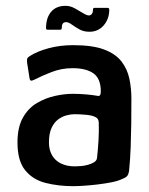

<svg xmlns="http://www.w3.org/2000/svg" viewBox="-20 -632 513 659"><path d="M231 7Q181 7 137 -4Q93 -15 66.5 -47.5Q40 -80 40 -143Q40 -195 58.5 -228Q77 -261 107 -278.5Q137 -296 169.5 -303Q202 -310 229 -310Q253 -310 275.5 -308Q298 -306 315 -303Q326 -300 326 -318Q326 -362 301 -380Q276 -398 229 -398Q191 -398 156.5 -384.5Q122 -371 99 -359Q89 -354 85.5 -355.5Q82 -357 81 -366L73 -417Q72 -427 73.5 -431Q75 -435 83 -440Q108 -456 147 -466.5Q186 -477 231 -477Q298 -477 337.5 -462Q377 -447 397 -421Q417 -395 424 -362Q431 -329 431 -293Q431 -248 430.5 -207Q430 -166 428.5 -126Q427 -86 423 -45Q421 -34 417 -28.5Q413 -23 400 -18Q386 -11 363.5 -6.5Q341 -2 316 1Q291 4 268.5 5.5Q246 7 231 7ZM237 -61Q246 -61 258 -62Q270 -63 282.5 -66.5Q295 -70 303.5 -75.5Q312 -81 313 -90Q316 -116 318 -148.5Q320 -181 319 -210Q319 -225 308 -230Q297 -236 275.5 -238Q254 -240 235 -240Q223 -240 208 -236Q193 -232 179.5 -222Q166 -212 157 -193Q148 -174 148 -143Q148 -117 159 -98.5Q170 -80 190 -70.5Q210 -61 237 -61ZM144 -530Q138 -530 138 -535Q138 -571 155.5 -591.5Q173 -612 205 -612Q221 -612 236.5 -603.5Q252 -595 265 -587Q278 -579 285 -579Q291 -579 295 -584Q299 -589 299 -598Q299 -605 304 -605H349Q355 -605 355 -599Q355 -567 336 -545Q317 -523 287 -523Q267 -523 252 -531.5Q237 -540 226 -548Q215 -556 207 -556Q199 -556 195.5 -551Q192 -546 192 -536Q192 -530 187 -530Z"/></svg>

Font: Glory Thin SemiBold
Style: Regular
Weight: 600
Version: Version 1.011